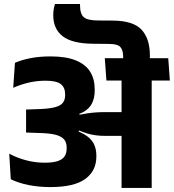

<svg xmlns="http://www.w3.org/2000/svg" viewBox="-20 -928 859 948"><path d="M375.3 -898.4Q375.3 -899.1 375.1 -903.3Q374.9 -907.5 374.9 -908.1H251.6Q247.2 -895.2 245 -881.4Q242.9 -867.6 242.9 -853.3Q242.9 -784.9 289.8 -748.9Q336.7 -712.8 439.4 -712L519.4 -711.1Q560.8 -711 574.5 -695.5Q588.2 -680.1 588.2 -647.3V-615.4H720.1V-653.7Q720.1 -737.2 678.9 -781.4Q637.8 -825.6 536.8 -826.4L463.8 -826.9Q412.4 -827.1 393.9 -843.1Q375.4 -859.1 375.3 -898.4ZM818.7 -530.3 810.7 -640.8H497.4L505.5 -530.3ZM580.2 0H729V-570.2H580.2ZM25.6 -169.1 33.2 -43Q72.9 -23.7 122.7 -14Q172.5 -4.3 228.8 -4.3Q345.8 -4.3 400.8 -44.3Q455.8 -84.3 455.8 -155.2V-160Q455.8 -193.5 442.5 -219.4Q429.2 -245.3 395.7 -264.9Q362.2 -284.4 301.5 -299.2L299.4 -353.3Q353.9 -355.8 386.5 -372.2Q419.1 -388.6 433.4 -416Q447.6 -443.5 447.6 -480.4V-487.6Q447.6 -538 425 -574.1Q402.4 -610.2 354.3 -629.8Q306.2 -649.5 229.8 -649.5Q176.6 -649.5 132.6 -641.2Q88.5 -632.9 53.8 -617.9L45.3 -494.5Q82.1 -510.9 122.1 -520.2Q162.1 -529.5 205 -529.5Q258.3 -529.5 279.9 -512.9Q301.6 -496.3 301.6 -462.5V-458.1Q301.6 -435.8 291.1 -421.5Q280.6 -407.1 254.8 -399.6Q229 -392 182.5 -389.8L108.7 -387.1V-273.6L189.6 -270.8Q233.2 -268.9 259.4 -261.2Q285.6 -253.4 297.4 -238.4Q309.1 -223.4 309.1 -200.8V-195.3Q309.1 -170.9 298.4 -155.4Q287.7 -139.8 263.9 -132.3Q240.1 -124.7 200.9 -124.7Q152.7 -124.7 108.3 -136.7Q63.8 -148.7 25.6 -169.1ZM293.4 -363.7V-288L366.2 -272.2L370.1 -283.7Q390.9 -275.3 410 -269.3Q429.1 -263.4 451.3 -260.2Q473.6 -257 503.3 -257H632V-374.5H501.7Q474.3 -374.5 452.7 -372.9Q431 -371.3 411.8 -368.4Q392.6 -365.5 372.7 -361.6L371.3 -369.4Z"/></svg>

Font: Anek Devanagari Medium
Style: Regular
Weight: 500
Designer: Kailash Malviya (Devanagari) & Yesha Goshar (Latin)
Foundry: Ek Type
Version: Version 1.003